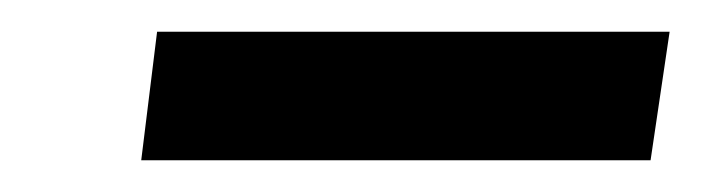

<svg xmlns="http://www.w3.org/2000/svg" viewBox="-20 -734 442 121"><path d="M402 -714H79L69 -633H390Z"/></svg>

Font: United Sans SemiBold
Style: Italic
Weight: 600
Italic angle: -8°
Designer: Pablo Impallari, Rodrigo Fuenzalida (Modified by Dan O. Williams)
Version: Version 1.000;PS 001.000;hotconv 1.0.88;makeotf.lib2.5.64775